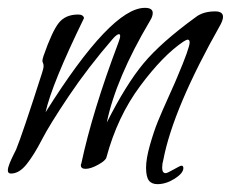

<svg xmlns="http://www.w3.org/2000/svg" viewBox="-22 -425 588 489"><path d="M540 -363Q419 -149 394 -18Q391 -8 391 2Q391 16 400 16Q404 16 420.5 6.5Q437 -3 440 -3Q445 -3 445 3Q445 16 423 30Q401 44 379 44Q364 44 357 34.5Q350 25 350 2Q350 -21 360 -56Q370 -91 380 -115.5Q390 -140 408.5 -181Q427 -222 430 -230Q461 -303 461 -317Q461 -324 456 -324Q453 -324 445 -319Q393 -284 335 -206Q277 -128 249 -24Q247 -16 228 -5.5Q209 5 196 5Q184 5 184 -4V-6L185 -8Q213 -140 279 -315Q284 -328 284 -333Q284 -338 281 -338Q276 -338 266 -327Q202 -253 153 -180Q104 -107 84.5 -69Q65 -31 46 -7Q27 17 6 17Q-2 17 -2 9Q-2 2 2.5 -9Q7 -20 12.5 -31Q18 -42 19 -44Q35 -83 85 -239Q89 -251 89 -257Q89 -261 87.5 -264.5Q86 -268 86 -270Q86 -274 89 -283Q111 -346 128 -367Q145 -388 177 -388Q190 -388 192 -379Q110 -211 94 -139Q261 -405 347 -405Q367 -405 367 -392Q367 -383 360 -372Q273 -225 250 -113Q299 -210 343.5 -263.5Q388 -317 476 -381Q495 -396 526 -396Q546 -396 546 -382Q546 -375 540 -363Z"/></svg>

Font: Bilbo Swash Caps
Style: Regular
Weight: 400
Designer: Robert E. Leuschke
Foundry: Robert E. Leuschke
Version: Version 1.003